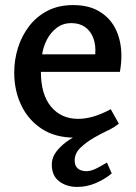

<svg xmlns="http://www.w3.org/2000/svg" viewBox="-20 -530 534 756"><path d="M268 -510Q332 -510 374.5 -483Q417 -456 437.5 -411Q458 -366 458 -310Q458 -295 456.5 -279Q455 -263 452 -247H141Q141 -158 181 -110Q221 -62 288 -62Q317 -62 349 -71.5Q381 -81 416 -100L448 -43Q413 -15 366 -1.5Q319 12 275 12Q197 12 144 -23Q91 -58 63.5 -116Q36 -174 36 -244Q36 -295 51 -342.5Q66 -390 95.5 -428Q125 -466 168 -488Q211 -510 268 -510ZM261 -439Q228 -439 203.5 -420.5Q179 -402 164.5 -373.5Q150 -345 146 -316H355Q358 -352 347.5 -380Q337 -408 315 -423.5Q293 -439 261 -439ZM420 153Q392 176 357 191Q322 206 284 206Q242 206 213 184Q184 162 184 118Q184 89 204 64Q224 39 254.5 19.5Q285 0 317.5 -12Q350 -24 374 -28L400 -14Q378 -4 348 13.5Q318 31 296 52.5Q274 74 274 102Q274 123 286.5 133.5Q299 144 320 144Q339 144 362 132Q385 120 401 110Z"/></svg>

Font: Rosario Light SemiBold
Style: Regular
Weight: 600
Version: Version 1.101; ttfautohint (v1.8.1.43-b0c9)